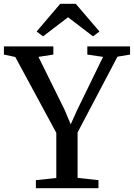

<svg xmlns="http://www.w3.org/2000/svg" viewBox="-34 -986 701 1006"><path d="M261 -53.5V-290L46 -687.5L-13.5 -700V-743H245.5V-700L167.5 -688L305 -409.5L336.5 -334.5L370 -409L506 -688L423.5 -700V-743H647.5V-700L581.5 -689L372.5 -292V-54L482 -42V0H154V-42ZM191.5 -795.5 158 -821 281.5 -966H363L487 -821L453.5 -795.5L322.5 -895.5Z"/></svg>

Font: Merriweather 48pt
Style: Regular
Weight: 400
Version: Version 2.100